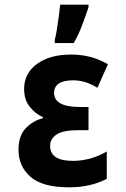

<svg xmlns="http://www.w3.org/2000/svg" viewBox="-20 -790 540 820"><path d="M295 -606Q316 -643 331 -683Q346 -723 358 -759V-770H237Q236 -757 232 -726.5Q228 -696 223 -665Q218 -634 214 -620V-606ZM436 -26V-143Q367 -103 291 -103Q194 -103 194 -167Q194 -197 221.5 -215.5Q249 -234 314 -234H358V-333H323Q211 -333 211 -393Q211 -447 293 -447Q345 -447 396 -415L441 -516Q399 -539 361.5 -548Q324 -557 284 -557Q193 -557 138 -517Q83 -477 83 -410Q83 -364 107.5 -333.5Q132 -303 163 -290V-285Q122 -275 90.5 -243Q59 -211 59 -150Q59 -80 110 -35Q161 10 276 10Q366 10 436 -26Z"/></svg>

Font: Noto Sans Mono UI Condensed ExtraBold
Style: Regular
Weight: 800
Width: 3
Designer: Monotype Design team
Foundry: Monotype Imaging Inc.
Version: 1.000